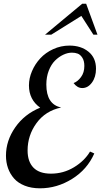

<svg xmlns="http://www.w3.org/2000/svg" viewBox="-20 -998 546 1036"><path d="M465.8 -180.2 488.8 -169.9Q450.7 -83.5 369.1 -32.7Q287.6 18.1 195.8 18.1Q149.4 18.1 113.5 3.9Q77.6 -10.3 55.9 -34.9Q34.2 -59.6 23.2 -90.8Q12.2 -122.1 12.2 -158.2Q12.2 -238.8 62 -310.5Q111.8 -382.3 196.8 -417Q136.2 -460.4 136.2 -537.1Q136.2 -575.7 152.6 -614Q168.9 -652.3 197.3 -683.1Q225.6 -713.9 267.1 -732.9Q308.6 -752 355 -752Q417 -752 457.5 -719Q498 -686 498 -627Q498 -582.5 476.3 -552.7Q454.6 -522.9 423.8 -522.9Q397 -522.9 377 -549.8Q398.9 -557.6 417 -582Q435.1 -606.4 435.1 -642.1Q435.1 -669.9 424.1 -686.8Q413.1 -703.6 399.2 -708.7Q385.3 -713.9 368.2 -713.9Q345.2 -713.9 321.3 -702.6Q297.4 -691.4 276.6 -670.7Q255.9 -649.9 242.9 -616.2Q230 -582.5 230 -542Q230 -434.6 310.1 -418Q225.1 -399.9 177 -333.7Q128.9 -267.6 128.9 -186Q128.9 -126 160.4 -93.5Q191.9 -61 254.9 -61Q322.3 -61 379.2 -95.5Q436 -129.9 465.8 -180.2ZM505.9 -811H483.9L418.9 -912.1L256.8 -811H223.1L423.8 -978H444.8Z"/></svg>

Font: Lobster Two
Style: Italic
Weight: 400
Designer: Pablo Impallari
Foundry: Pablo Impallari. www.impallari.com
Version: Version 1.006